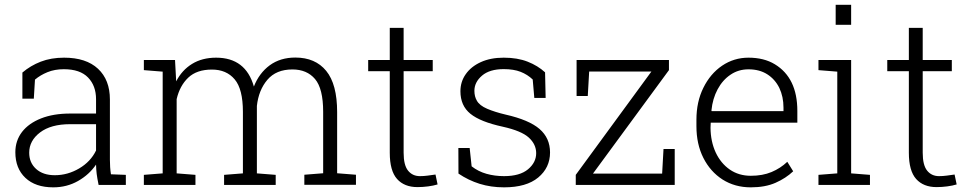

<svg xmlns="http://www.w3.org/2000/svg" viewBox="-20 -782 4103 812"><path d="M205.1 10.3Q129.9 10.3 87.4 -29.8Q44.9 -69.8 44.9 -138.2Q44.9 -187 73.2 -224.1Q101.6 -260.7 153.6 -281.2Q205.6 -301.8 276.9 -301.8H386.2V-362.3Q386.2 -419.4 352.3 -454.3Q318.4 -489.3 250 -489.3Q211.4 -489.3 180.9 -476.8Q150.4 -464.4 127.9 -445.3L123 -364.7H74.7V-475.1Q108.9 -504.4 152.3 -521.2Q195.8 -538.1 251 -538.1Q344.2 -538.1 394.5 -491.2Q444.8 -444.3 444.8 -361.3V-106.4Q444.8 -90.8 445.8 -75.4Q446.8 -60.1 449.2 -44.9L512.2 -42.5V0H397Q391.1 -28.8 388.9 -46.4Q386.7 -64 386.2 -85.9Q357.4 -43.5 310.1 -16.6Q262.7 10.3 205.1 10.3ZM211.9 -41Q266.1 -41 314.7 -69.6Q363.3 -98.1 386.2 -145.5V-256.8H276.4Q195.3 -256.8 149.4 -221.9Q103.5 -187 103.5 -136.2Q103.5 -93.8 132.8 -67.4Q162.1 -41 211.9 -41Z M806.6 -42.5V0H588.4V-42.5L668 -48.8V-479L588.4 -485.4V-528.3H720.2L725.1 -438Q749.5 -485.4 792.2 -511.7Q835 -538.1 894 -538.1Q1019 -538.1 1053.7 -416Q1076.2 -473.1 1120.8 -505.9Q1165.5 -538.6 1229 -538.6Q1313.5 -538.6 1359.6 -482.2Q1405.8 -425.8 1405.8 -308.1V-49.3L1485.4 -43V-0.5H1267.1V-43L1346.7 -49.3V-309.1Q1346.7 -407.2 1312.3 -447.8Q1277.8 -488.3 1216.8 -488.3Q1147.9 -488.3 1110.8 -444.6Q1073.7 -400.9 1066.4 -334V-48.8L1146 -42.5V0H927.7V-42.5L1007.3 -48.8V-309.1Q1007.3 -405.3 972.4 -446.5Q937.5 -487.8 876.5 -487.8Q812 -487.8 776.1 -453.6Q740.2 -419.4 727.1 -362.8V-48.8Z M1745.6 9.3Q1689.9 9.3 1659.2 -25.1Q1628.4 -59.6 1628.4 -136.2V-481H1537.1V-528.3H1628.4V-664.1H1687V-528.3H1810.1V-481H1687V-136.2Q1687 -83.5 1705.8 -60.3Q1724.6 -37.1 1755.9 -37.1Q1772.5 -37.1 1788.6 -39.3Q1804.7 -41.5 1821.8 -43.9L1830.6 -2Q1813 3.4 1790.5 6.3Q1768.1 9.3 1745.6 9.3Z M2111.8 10.3Q2056.2 10.3 2008.5 -4.6Q1960.9 -19.5 1918.9 -47.9L1918.5 -156.2H1966.3L1974.6 -78.6Q2002.9 -56.6 2037.6 -46.9Q2072.3 -37.1 2111.8 -37.1Q2178.2 -37.1 2212.9 -65.9Q2247.6 -94.7 2247.6 -134.3Q2247.6 -171.4 2216.6 -200Q2185.5 -228.5 2106.4 -246.1Q2011.7 -266.6 1969.5 -300.8Q1927.2 -335 1927.2 -396Q1927.2 -436.5 1949.7 -468.3Q1972.2 -500.5 2013.4 -519.3Q2054.7 -538.1 2110.4 -538.1Q2168.5 -538.1 2211.4 -521.2Q2254.4 -504.4 2285.2 -476.1L2287.6 -367.7H2239.7L2232.9 -445.8Q2210.9 -466.8 2181.6 -478.3Q2152.3 -489.7 2110.4 -489.7Q2050.8 -489.7 2018.6 -462.2Q1986.3 -434.6 1986.3 -397.9Q1986.3 -374 1996.6 -356.4Q2007.8 -335.9 2040.3 -322Q2072.8 -308.1 2118.2 -297.4Q2217.3 -274.9 2261.7 -236.6Q2306.2 -198.2 2306.2 -137.2Q2306.2 -72.8 2256.1 -31.2Q2206.1 10.3 2111.8 10.3Z M2833.5 -151.9V0H2415V-42.5L2734.9 -479.5H2471.7L2465.8 -376H2418.5V-528.3H2809.1V-485.4L2487.8 -47.9H2780.3L2786.1 -151.9Z M3155.3 10.3Q3087.9 10.3 3035.6 -22.9Q2983.9 -56.2 2954.6 -114.3Q2925.3 -172.4 2925.3 -248.5V-275.4Q2925.3 -351.6 2954.6 -410.6Q2983.9 -470.2 3033.9 -504.2Q3084 -538.1 3145.5 -538.1Q3210.9 -538.1 3256.8 -510.3Q3352.1 -452.6 3352.1 -313V-263.2H2985.8L2984.9 -241.7Q2985.4 -183.6 3006.8 -137.2Q3028.3 -91.3 3066.4 -64.9Q3104.5 -38.6 3155.3 -38.6Q3205.1 -38.6 3242.9 -54.4Q3280.8 -70.3 3309.6 -97.7L3334.5 -57.6Q3303.7 -28.3 3260 -9Q3216.3 10.3 3155.3 10.3ZM2988.8 -314.9 2989.7 -312H3293.5V-326.7Q3293.5 -373 3275.9 -410.2Q3257.8 -446.8 3224.9 -467.8Q3191.9 -488.8 3145.5 -488.8Q3103 -488.8 3069.8 -466.3Q3036.1 -443.8 3014.9 -404.3Q2993.7 -364.7 2988.8 -314.9Z M3579.6 -761.7V-677.2H3514.2V-761.7ZM3659.2 -42.5V0H3441.4V-42.5L3521 -48.8V-479L3441.4 -485.4V-528.3H3579.6V-48.8Z M3940.9 9.3Q3885.3 9.3 3854.5 -25.1Q3823.7 -59.6 3823.7 -136.2V-481H3732.4V-528.3H3823.7V-664.1H3882.3V-528.3H4005.4V-481H3882.3V-136.2Q3882.3 -83.5 3901.1 -60.3Q3919.9 -37.1 3951.2 -37.1Q3967.8 -37.1 3983.9 -39.3Q4000 -41.5 4017.1 -43.9L4025.9 -2Q4008.3 3.4 3985.8 6.3Q3963.4 9.3 3940.9 9.3Z"/></svg>

Font: Hanuman Light
Style: Regular
Weight: 300
Designer: Danh Hong
Version: Version 8.002; ttfautohint (v1.8.3)